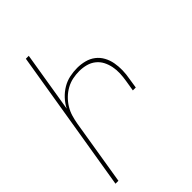

<svg xmlns="http://www.w3.org/2000/svg" viewBox="-215 -832 930 930"><g transform="rotate(-45 250.0 -367.5)"><path d="M16 0 137 -735H157L106 -424Q118 -448 137 -468.5Q156 -489 179.5 -503Q203 -517 229 -522.5Q255 -528 281 -528Q307 -528 332 -521.5Q357 -515 376.5 -500Q396 -485 408 -463Q420 -441 424.5 -416Q429 -391 428.5 -364.5Q428 -338 423 -312L415 -260H395L404 -315Q408 -339 409 -362.5Q410 -386 405.5 -408.5Q401 -431 391 -450.5Q381 -470 363.5 -484Q346 -498 323.5 -504Q301 -510 277 -510Q255 -510 232.5 -505.5Q210 -501 189 -489.5Q168 -478 150.5 -461Q133 -444 120.5 -423.5Q108 -403 101.5 -381Q95 -359 91 -336L36 0Z"/></g></svg>

Font: Iosevka Thin
Style: Italic
Weight: 100
Italic angle: -9°
Monospace: yes
Designer: Belleve Invis
Foundry: Belleve Invis
Version: Version 32.5.0; ttfautohint (v1.8.4)